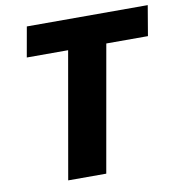

<svg xmlns="http://www.w3.org/2000/svg" viewBox="-79 -775 799 849"><g transform="rotate(-10 320.0 -351.0)"><path d="M73.2 -566.9 97.2 -702.1H640.1L617.2 -566.9H430.2L330.1 0H159.2L258.8 -566.9Z"/></g></svg>

Font: SVN-Poppins
Style: Bold Italic
Weight: 700
Italic angle: -10°
Designer: Ninad Kale (Devanagari), Jonny Pinhorn (Latin)
Foundry: Indian Type Foundry
Version: Version 3.002 2017